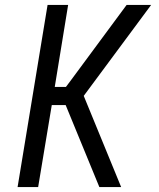

<svg xmlns="http://www.w3.org/2000/svg" viewBox="-20 -755 640 775"><path d="M51 0 172 -735H255L201 -404H246L267 -432L491 -735H590L318 -368L469 0H381L245 -331H189L134 0Z"/></svg>

Font: Iosevka Custom Oblique
Style: Regular
Weight: 400
Italic angle: -9°
Designer: Belleve Invis
Foundry: Belleve Invis
Version: Version 27.0.1